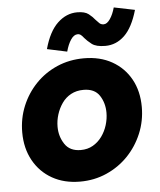

<svg xmlns="http://www.w3.org/2000/svg" viewBox="-52 -751 673 807"><g transform="rotate(-5 284.5 -347.5)"><path d="M254 11Q187 11 136.5 -17.5Q86 -46 57.5 -97.5Q29 -149 29 -216Q29 -275 50.5 -327Q72 -379 110.5 -419Q149 -459 201 -481.5Q253 -504 314 -504Q382 -504 432.5 -475.5Q483 -447 511 -396.5Q539 -346 539 -279Q539 -220 517 -167.5Q495 -115 456.5 -75Q418 -35 366 -12Q314 11 254 11ZM268 -121Q297 -121 319.5 -134Q342 -147 357.5 -168.5Q373 -190 381 -216Q389 -242 389 -268Q389 -309 368.5 -340.5Q348 -372 301 -372Q271 -372 248 -359.5Q225 -347 210 -325.5Q195 -304 187 -278.5Q179 -253 179 -227Q179 -186 200.5 -153.5Q222 -121 268 -121ZM409 -548Q370 -548 352 -562Q334 -576 323 -589Q317 -597 311 -602Q305 -607 297 -607Q281 -607 268 -587.5Q255 -568 247 -538L163 -556Q183 -629 220 -664Q257 -699 303 -699Q335 -699 351 -686.5Q367 -674 377 -661Q385 -652 392 -645.5Q399 -639 410 -639Q424 -639 437 -658Q450 -677 458 -706L546 -688Q525 -615 490 -581.5Q455 -548 409 -548Z"/></g></svg>

Font: Hanken Grotesk Black
Style: Italic
Weight: 900
Italic angle: -8°
Designer: Alfredo Marco Pradil
Foundry: Hanken Design Co.
Version: Version 3.013